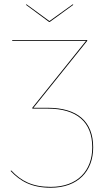

<svg xmlns="http://www.w3.org/2000/svg" viewBox="-20 -867 505 896"><path d="M212.1 -764.5 322.2 -844.6 319.3 -846.8 210.6 -768.7 103.8 -846.8 100.9 -844.6 209.1 -764.5ZM202.5 -364H136.1L387 -676.4V-680.1H37V-676.3H381.4L130.8 -364V-360.1H202.5C337.7 -360.1 410.6 -298.2 410.6 -179.2C410.6 -71.4 342.4 5.1 216.9 5.1C129.9 5.1 77.9 -23.2 32.6 -71.5L29.3 -69.3C74.6 -20.9 128 9.1 216.9 9.1C344.3 9.1 414.8 -68.3 414.8 -179.3C414.8 -299.7 341.7 -364 202.5 -364Z"/></svg>

Font: Fira Sans Four
Style: Regular
Weight: 100
Designer: Carrois Corporate & Edenspiekermann AG
Foundry: Carrois Corporate GbR & Edenspiekermann AG
Version: Version 4.203;PS 004.203;hotconv 1.0.88;makeotf.lib2.5.64775